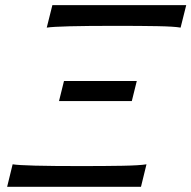

<svg xmlns="http://www.w3.org/2000/svg" viewBox="-20 -714 732 734"><path d="M540 -85.9 519 0H7.3L28.3 -85.9Q68.8 -79.1 288.1 -79.1Q382.3 -79.1 448.2 -80.3Q514.2 -81.5 540 -85.9ZM158.7 -608.4 180.2 -694.3H691.9L670.4 -608.4Q646.5 -612.8 581.3 -614Q516.1 -615.2 421.9 -615.2Q202.1 -615.2 158.7 -608.4ZM224.6 -404.3H502.9L483.9 -327.6H205.6Z"/></svg>

Font: Lesson One
Style: Italic
Weight: 400
Italic angle: -14°
Designer: But Ko, Victor Gaultney, Annie Olsen, Julie Remington, Don Collingsworth, Eric Hays, Becca Hirsbrunner
Version: Version 1.100